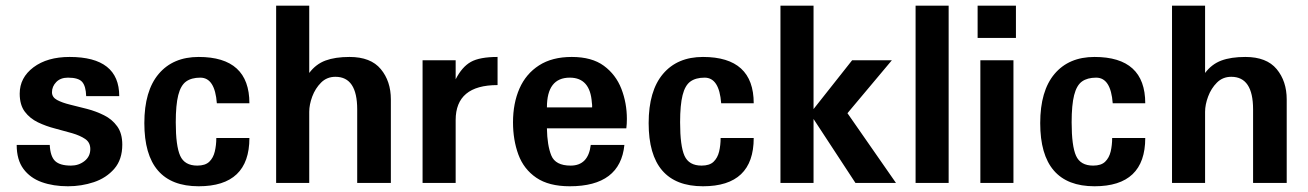

<svg xmlns="http://www.w3.org/2000/svg" viewBox="-20 -648 4633 680"><path d="M413.1 -135.7Q413.1 -175.8 395 -200.7Q377 -225.6 348.6 -239.7Q320.3 -253.9 288.6 -262.2Q256.8 -270.5 228.5 -277.3Q200.2 -284.2 182.1 -293.9Q164.1 -303.7 164.1 -321.3Q164.1 -341.8 179.2 -357.4Q194.3 -373 220.7 -373Q257.8 -373 271 -357.9Q284.2 -342.8 285.2 -307.6H402.3Q402.3 -446.3 226.6 -446.3Q147.5 -446.3 98.6 -409.7Q49.8 -373 49.8 -316.4Q49.8 -276.4 67.9 -252.4Q85.9 -228.5 114.3 -214.8Q142.6 -201.2 174.8 -192.9Q207 -184.6 235.4 -176.3Q263.7 -168 281.7 -155.8Q299.8 -143.6 299.8 -120.1Q299.8 -93.8 279.3 -77.6Q258.8 -61.5 231.4 -61.5Q192.4 -61.5 175.3 -77.6Q158.2 -93.8 156.2 -134.8H39.1Q39.1 -82 63 -49.8Q86.9 -17.6 127.9 -2.9Q168.9 11.7 220.7 11.7Q268.6 11.7 312.5 -2.9Q356.4 -17.6 384.8 -50.3Q413.1 -83 413.1 -135.7Z M683.6 11.7Q491.2 11.7 491.2 -211.9Q491.2 -326.2 542 -386.2Q592.8 -446.3 683.6 -446.3Q863.3 -446.3 863.3 -282.2Q835 -282.2 805.7 -282.2Q776.4 -282.2 748 -282.2Q741.2 -373 689.5 -373Q658.2 -373 639.2 -359.4Q620.1 -345.7 611.3 -311Q602.5 -276.4 602.5 -214.8Q602.5 -130.9 618.2 -96.2Q633.8 -61.5 678.7 -61.5Q707 -61.5 721.2 -75.2Q735.4 -88.9 740.7 -111.3Q746.1 -133.8 746.1 -159.2Q775.4 -159.2 804.7 -159.2Q834 -159.2 863.3 -159.2Q863.3 11.7 683.6 11.7Z M1364.3 0V-295.9Q1364.3 -360.4 1328.6 -403.3Q1293 -446.3 1217.8 -446.3Q1167 -446.3 1132.8 -433.6Q1098.6 -420.9 1075.2 -389.6V-627.9H958V0H1075.2V-252Q1075.2 -277.3 1085.9 -306.2Q1096.7 -335 1117.2 -355.5Q1137.7 -376 1168 -376Q1245.1 -376 1245.1 -260.7V0Z M1742.2 -346.7V-446.3Q1678.7 -446.3 1647.5 -428.7Q1616.2 -411.1 1593.8 -367.2V-434.6H1476.6V0H1593.8V-222.7Q1593.8 -346.7 1742.2 -346.7Z M2077.1 -267.6H1917Q1917 -373 1998 -373Q2070.3 -373 2076.2 -284.2Q2077.1 -280.3 2077.1 -276.4Q2077.1 -272.5 2077.1 -267.6ZM2191.4 -134.8H2072.3Q2063.5 -61.5 2001 -61.5Q1947.3 -61.5 1932.6 -97.2Q1918 -132.8 1917 -193.4H2198.2Q2199.2 -201.2 2199.7 -209.5Q2200.2 -217.8 2200.2 -226.6Q2200.2 -283.2 2180.7 -333.5Q2161.1 -383.8 2118.7 -415Q2076.2 -446.3 2004.9 -446.3Q1935.5 -446.3 1889.2 -416.5Q1842.8 -386.7 1819.8 -334.5Q1796.9 -282.2 1796.9 -214.8Q1796.9 -152.3 1815.9 -100.6Q1835 -48.8 1879.4 -18.6Q1923.8 11.7 1998 11.7Q2176.8 11.7 2191.4 -134.8Z M2469.7 11.7Q2277.3 11.7 2277.3 -211.9Q2277.3 -326.2 2328.1 -386.2Q2378.9 -446.3 2469.7 -446.3Q2649.4 -446.3 2649.4 -282.2Q2621.1 -282.2 2591.8 -282.2Q2562.5 -282.2 2534.2 -282.2Q2527.3 -373 2475.6 -373Q2444.3 -373 2425.3 -359.4Q2406.2 -345.7 2397.5 -311Q2388.7 -276.4 2388.7 -214.8Q2388.7 -130.9 2404.3 -96.2Q2419.9 -61.5 2464.8 -61.5Q2493.2 -61.5 2507.3 -75.2Q2521.5 -88.9 2526.9 -111.3Q2532.2 -133.8 2532.2 -159.2Q2561.5 -159.2 2590.8 -159.2Q2620.1 -159.2 2649.4 -159.2Q2649.4 11.7 2469.7 11.7Z M3153.3 0 2981.4 -247.1 3138.7 -434.6H2998L2861.3 -261.7V-627.9H2744.1V0H2861.3V-226.6L3009.8 0Z M3339.8 0V-627.9H3222.7V0Z M3569.3 0V-434.6H3452.1V0ZM3578.1 -513.7V-627.9H3442.4V-513.7Z M3856.4 11.7Q3664.1 11.7 3664.1 -211.9Q3664.1 -326.2 3714.8 -386.2Q3765.6 -446.3 3856.4 -446.3Q4036.1 -446.3 4036.1 -282.2Q4007.8 -282.2 3978.5 -282.2Q3949.2 -282.2 3920.9 -282.2Q3914.1 -373 3862.3 -373Q3831.1 -373 3812 -359.4Q3793 -345.7 3784.2 -311Q3775.4 -276.4 3775.4 -214.8Q3775.4 -130.9 3791 -96.2Q3806.6 -61.5 3851.6 -61.5Q3879.9 -61.5 3894 -75.2Q3908.2 -88.9 3913.6 -111.3Q3918.9 -133.8 3918.9 -159.2Q3948.2 -159.2 3977.5 -159.2Q4006.8 -159.2 4036.1 -159.2Q4036.1 11.7 3856.4 11.7Z M4537.1 0V-295.9Q4537.1 -360.4 4501.5 -403.3Q4465.8 -446.3 4390.6 -446.3Q4339.8 -446.3 4305.7 -433.6Q4271.5 -420.9 4248 -389.6V-627.9H4130.9V0H4248V-252Q4248 -277.3 4258.8 -306.2Q4269.5 -335 4290 -355.5Q4310.5 -376 4340.8 -376Q4418 -376 4418 -260.7V0Z"/></svg>

Font: Namkio Khamti Book
Style: Bold
Weight: 800
Designer: Debbi Hosken
Foundry: SIL International
Version: Version 3.917